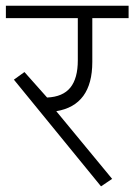

<svg xmlns="http://www.w3.org/2000/svg" viewBox="-35 -643 466 666"><path d="M234.9 -433.6V-580.1H-14.6V-623H411.1V-580.1H285.2V-428.2Q285.2 -277.8 160.2 -257.3L354 -22.5L315.4 3.4L13.2 -366.7L49.8 -393.1L128.4 -304.7Q183.1 -307.1 209 -339.1Q234.9 -371.1 234.9 -433.6Z"/></svg>

Font: Yantramanav Light
Style: Regular
Weight: 300
Version: Version 1.001;PS 1.0;hotconv 1.0.72;makeotf.lib2.5.5900; ttf